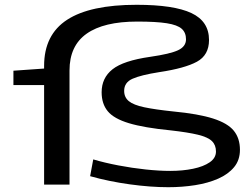

<svg xmlns="http://www.w3.org/2000/svg" viewBox="-20 -770 1025 801"><path d="M164 0V-415H36V-475L164 -484V-495Q164 -625 260 -687.5Q356 -750 550 -750Q705 -750 778.5 -715.5Q852 -681 852 -603Q852 -540 801.5 -512.5Q751 -485 644 -469Q568 -457 533 -441.5Q498 -426 498 -391Q498 -364 517.5 -348Q537 -332 582 -322.5Q627 -313 703 -305Q808 -295 869 -275.5Q930 -256 955.5 -224.5Q981 -193 981 -145Q981 -102 956.5 -72.5Q932 -43 890 -24.5Q848 -6 794 2.5Q740 11 682 11Q608 11 521 -1Q434 -13 356 -35L369 -105Q416 -91 473.5 -80Q531 -69 587.5 -63Q644 -57 690 -57Q742 -57 785.5 -66Q829 -75 855 -93Q881 -111 881 -138Q881 -165 864 -181.5Q847 -198 805.5 -208Q764 -218 693 -226Q581 -237 518 -256Q455 -275 429.5 -306Q404 -337 404 -385Q404 -445 449.5 -481Q495 -517 607 -533Q690 -545 723 -560.5Q756 -576 756 -606Q756 -634 738 -650Q720 -666 676 -673Q632 -680 552 -680Q413 -680 341.5 -629.5Q270 -579 270 -476V0Z"/></svg>

Font: Georama ExtraExtended
Style: Regular
Weight: 400
Width: 8
Designer: Jean-Baptiste Levee
Foundry: Production Type
Version: Version 1.000